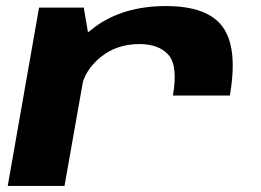

<svg xmlns="http://www.w3.org/2000/svg" viewBox="-20 -614 862 634"><path d="M551 -298.5H739Q766 -454.5 716 -524.2Q666 -594 528 -594Q388 -594 294 -525.5Q200 -457 186 -377L248.5 -323.5Q259.5 -382.5 312.5 -425.5Q365.5 -468.5 440.5 -468.5Q505 -468.5 536.5 -432.5Q568 -396.5 551 -298.5ZM5.5 0H193L276.5 -472.5L256.5 -589H109Z"/></svg>

Font: Anybody Expanded
Style: Bold Italic
Weight: 700
Width: 7
Italic angle: -10°
Version: Version 1.113;gftools[0.9.25]